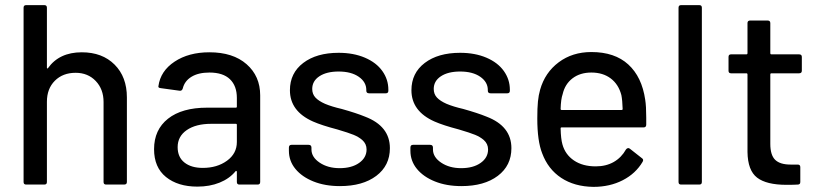

<svg xmlns="http://www.w3.org/2000/svg" viewBox="-20 -720 3198 749"><path d="M72 -10V-690Q72 -700 82 -700H153Q163 -700 163 -690V-456Q163 -454 164.5 -453Q166 -452 167 -454Q211 -516 299 -516Q379 -516 427 -468Q475 -420 475 -340V-10Q475 0 464 0H394Q384 0 384 -10V-322Q384 -372 353.5 -404Q323 -436 275 -436Q225 -436 194 -405Q163 -374 163 -323V-10Q163 0 153 0H82Q72 0 72 -10Z M581 -138Q581 -214 635.5 -257Q690 -300 788 -300H900Q904 -300 904 -304V-338Q904 -385 877 -411Q850 -437 797 -437Q754 -437 727 -420.5Q700 -404 693 -375Q690 -365 681 -366L608 -376Q596 -377 598 -384Q606 -443 661 -479.5Q716 -516 797 -516Q889 -516 942 -469.5Q995 -423 995 -348V-10Q995 0 985 0H914Q904 0 904 -10V-50Q904 -52 902 -53Q900 -54 899 -52Q875 -23 836.5 -7.5Q798 8 750 8Q674 8 627.5 -29.5Q581 -67 581 -138ZM771 -65Q827 -65 865.5 -93Q904 -121 904 -166V-233Q904 -237 900 -237H804Q744 -237 708.5 -212.5Q673 -188 673 -146Q673 -107 699.5 -86Q726 -65 771 -65Z M1107 -132V-144Q1107 -155 1117 -155H1184Q1195 -155 1195 -144V-137Q1195 -107 1227 -85.5Q1259 -64 1305 -64Q1352 -64 1381 -84.5Q1410 -105 1410 -137Q1410 -159 1393 -174Q1379 -186 1359.5 -194Q1340 -202 1296 -215Q1235 -231 1201 -246Q1111 -286 1111 -368Q1111 -435 1163 -474.5Q1215 -514 1301 -514Q1359 -514 1403.5 -495Q1448 -476 1471.5 -443Q1495 -410 1495 -370V-366Q1495 -356 1485 -356H1420Q1409 -356 1409 -366V-369Q1409 -400 1379.5 -420.5Q1350 -441 1301 -441Q1254 -441 1226 -422.5Q1198 -404 1198 -373Q1198 -353 1210.5 -339.5Q1223 -326 1248 -315Q1274 -304 1313 -295Q1370 -279 1404 -265Q1501 -228 1501 -142Q1501 -74 1448 -34Q1395 6 1306 6Q1248 6 1203 -12Q1158 -30 1132.5 -61Q1107 -92 1107 -132Z M1581 -132V-144Q1581 -155 1591 -155H1658Q1669 -155 1669 -144V-137Q1669 -107 1701 -85.5Q1733 -64 1779 -64Q1826 -64 1855 -84.5Q1884 -105 1884 -137Q1884 -159 1867 -174Q1853 -186 1833.5 -194Q1814 -202 1770 -215Q1709 -231 1675 -246Q1585 -286 1585 -368Q1585 -435 1637 -474.5Q1689 -514 1775 -514Q1833 -514 1877.5 -495Q1922 -476 1945.5 -443Q1969 -410 1969 -370V-366Q1969 -356 1959 -356H1894Q1883 -356 1883 -366V-369Q1883 -400 1853.5 -420.5Q1824 -441 1775 -441Q1728 -441 1700 -422.5Q1672 -404 1672 -373Q1672 -353 1684.5 -339.5Q1697 -326 1722 -315Q1748 -304 1787 -295Q1844 -279 1878 -265Q1975 -228 1975 -142Q1975 -74 1922 -34Q1869 6 1780 6Q1722 6 1677 -12Q1632 -30 1606.5 -61Q1581 -92 1581 -132Z M2095 -122Q2076 -170 2076 -258Q2076 -299 2078.5 -324Q2081 -349 2087 -370Q2106 -437 2159.5 -477Q2213 -517 2287 -517Q2378 -517 2431 -468.5Q2484 -420 2497 -331Q2501 -306 2501 -261V-234Q2501 -223 2491 -223H2171Q2167 -223 2167 -219Q2168 -178 2174 -157Q2185 -117 2219 -94Q2253 -71 2304 -71Q2344 -71 2374 -88Q2404 -105 2422 -137Q2425 -141 2429 -142Q2433 -143 2437 -140L2484 -103Q2492 -98 2487 -89Q2460 -43 2409.5 -17Q2359 9 2295 9Q2221 8 2169.5 -26Q2118 -60 2095 -122ZM2171 -291H2405Q2409 -291 2409 -295Q2408 -329 2404 -349Q2393 -391 2362.5 -414Q2332 -437 2287 -437Q2243 -437 2213.5 -414.5Q2184 -392 2175 -353Q2168 -333 2167 -295Q2167 -291 2171 -291Z M2627 -10V-690Q2627 -700 2637 -700H2708Q2718 -700 2718 -690V-10Q2718 0 2708 0H2637Q2627 0 2627 -10Z M2896 -127V-429Q2896 -434 2892 -434H2832Q2822 -434 2822 -444V-498Q2822 -508 2832 -508H2892Q2896 -508 2896 -513V-630Q2896 -640 2907 -640H2974Q2985 -640 2985 -630V-513Q2985 -508 2989 -508H3097Q3108 -508 3108 -498V-444Q3108 -434 3097 -434H2989Q2985 -434 2985 -429V-159Q2985 -115 3004 -96.5Q3023 -78 3064 -78H3092Q3102 -78 3102 -68V-10Q3102 0 3092 0Q3079 1 3048 1Q2970 1 2933.5 -27Q2897 -55 2896 -127Z"/></svg>

Font: Barlow GEO Medium
Style: Regular
Weight: 500
Designer: Jeremy Tribby
Foundry: Tribby Type
Version: Version 1.408